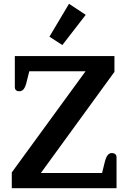

<svg xmlns="http://www.w3.org/2000/svg" viewBox="-20 -990 677 1010"><path d="M431 -912 308 -753 240 -797 343 -970ZM42 0V-83L430 -615H134L121 -563Q115 -536 106 -523Q97 -510 82 -510Q58 -510 58 -533V-695H582V-612L195 -80H517L530 -133Q536 -159 545 -172Q554 -185 569 -185Q579 -185 586 -179.5Q593 -174 593 -162V0Z"/></svg>

Font: Maitree Semibold
Style: Regular
Weight: 600
Designer: CadsonDemak Team
Foundry: CadsonDemak
Version: Version 1.010